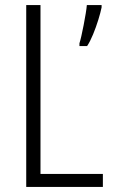

<svg xmlns="http://www.w3.org/2000/svg" viewBox="-20 -734 444 754"><path d="M83 0V-714H139V-51H384V0ZM379 -705Q375 -685 366 -656Q357 -627 345.5 -599Q334 -571 322 -553H292V-564Q295 -573 299.5 -592.5Q304 -612 308.5 -635.5Q313 -659 316.5 -680Q320 -701 321 -714H379Z"/></svg>

Font: Noto Sans Georgian Condensed Light
Style: Regular
Weight: 300
Width: 3
Designer: Monotype Design Team, Akaki Razmadze
Foundry: Google LLC
Version: Version 2.005; ttfautohint (v1.8.4.7-5d5b)